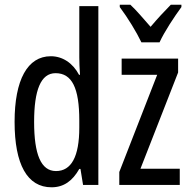

<svg xmlns="http://www.w3.org/2000/svg" viewBox="-20 -786 805 816"><path d="M751 -766H706C672 -731 654 -712 620 -672C590 -706 559 -743 534 -766H489V-756C524 -709 560 -650 581 -606H658C679 -652 721 -715 751 -756ZM199 10C251 10 288 -17 317 -68H322L333 0H398V-760H317V-542C317 -521 318 -498 320 -468H316C289 -519 245 -547 196 -547C97 -547 42 -447 42 -268C42 -87 96 10 199 10ZM744 0V-69H577L737 -478V-537H497V-468H648L487 -55V0ZM218 -59C154 -59 125 -130 125 -268C125 -402 153 -475 216 -475C286 -475 317 -412 317 -274V-244C317 -120 283 -59 218 -59Z"/></svg>

Font: Noto Sans UI Condensed
Style: Regular
Weight: 400
Width: 3
Designer: Monotype Design Team
Foundry: Monotype Imaging Inc.
Version: Version 1.901